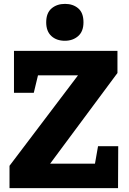

<svg xmlns="http://www.w3.org/2000/svg" viewBox="-20 -969 667 989"><path d="M29 0V-115L397 -601L415 -581H141L180 -599L154 -491H52V-707H585V-593L219 -100L213 -126H500L465 -102L485 -216H589L588 0ZM314 -759Q271 -759 244.5 -783.5Q218 -808 218 -854Q218 -902 245.5 -925.5Q273 -949 315 -949Q356 -949 383 -926Q410 -903 410 -854Q410 -807 382.5 -783Q355 -759 314 -759Z"/></svg>

Font: Bitter Thin ExtraBold
Style: Regular
Weight: 800
Version: Version 3.020